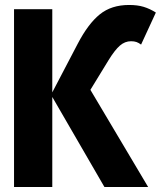

<svg xmlns="http://www.w3.org/2000/svg" viewBox="-20 -753 648 773"><path d="M400.5 0 186.5 -369.5V-373.5L293 -577Q335 -657.5 381.8 -695.2Q428.5 -733 499.5 -733Q533.5 -733 558.2 -725.5Q583 -718 607.5 -702.5L548 -573.5Q538.5 -580.5 529.5 -583.8Q520.5 -587 507.5 -587Q483 -587 462.8 -569.5Q442.5 -552 417.5 -511.5L335.5 -377.5V-405.5L576.5 0ZM36.5 0V-716H190.5V0Z"/></svg>

Font: Google Sans Code
Style: Regular
Weight: 400
Monospace: yes
Designer: Google Sans Code Authors
Foundry: Google LLC
Version: Version 6.000